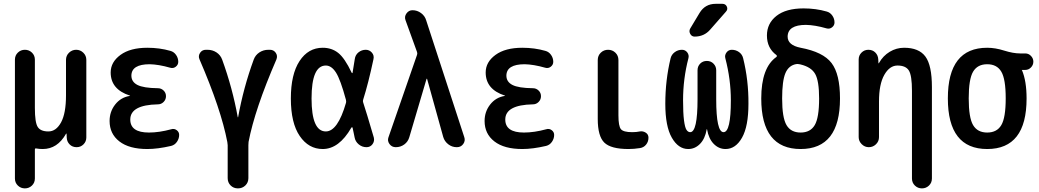

<svg xmlns="http://www.w3.org/2000/svg" viewBox="-20 -785 5540 1024"><path d="M59.6 167V-466.8Q59.6 -489.3 75.2 -504.4Q90.8 -519.5 112.8 -519.5Q134.8 -519.5 150.4 -504.4Q166 -489.3 166 -466.8V-209Q166 -131.8 181.2 -107.9Q196.3 -84 238.3 -84Q279.3 -84 305.7 -132.3Q332 -180.7 332 -276.4V-465.8Q332 -488.3 348.1 -503.9Q364.3 -519.5 386.2 -519.5Q408.2 -519.5 424.3 -503.9Q440.4 -488.3 440.4 -465.8V-51.8Q440.4 -30.3 425.3 -15.1Q410.2 0 388.7 0Q366.2 0 351.6 -14.6Q336.9 -29.3 335.9 -50.8L335 -72.3H334Q332 -72.3 332 -71.3Q286.1 9.8 208 9.8Q189.5 9.8 173.8 6.8Q166 4.9 166 12.7V167Q166 189.5 150.4 204.6Q134.8 219.7 112.8 219.7Q90.8 219.7 75.2 204.6Q59.6 189.5 59.6 167Z M671.9 -273.4Q673.8 -273.4 673.8 -274.4Q673.8 -275.4 671.9 -275.4Q570.3 -308.6 570.3 -398.4Q570.3 -454.1 622.6 -492.2Q674.8 -530.3 765.6 -530.3Q831.1 -530.3 888.7 -513.7Q907.2 -508.8 918.9 -492.2Q930.7 -475.6 930.7 -455.1Q930.7 -439.5 917.5 -429.2Q904.3 -418.9 887.7 -423.8Q826.2 -441.4 778.3 -442.4Q681.6 -442.4 680.7 -381.8Q680.7 -348.6 712.9 -332Q745.1 -315.4 822.3 -314.5Q839.8 -314.5 852.5 -302.2Q865.2 -290 865.2 -272Q865.2 -253.9 852.5 -241.2Q839.8 -228.5 822.3 -228.5Q674.8 -225.6 674.8 -147.5Q674.8 -78.1 774.4 -78.1Q829.1 -78.1 893.6 -95.7Q909.2 -100.6 922.4 -90.8Q935.5 -81.1 935.5 -65.4Q935.5 -45.9 923.8 -28.8Q912.1 -11.7 892.6 -6.8Q821.3 9.8 765.6 9.8Q668.9 9.8 616.7 -30.8Q564.5 -71.3 564.5 -139.6Q564.5 -189.5 594.2 -227.5Q624 -265.6 671.9 -273.4Z M1192.4 -27.3Q1159.2 -202.1 1043.9 -468.8Q1036.1 -486.3 1046.9 -502.9Q1057.6 -519.5 1078.1 -519.5H1086.9Q1113.3 -519.5 1134.8 -505.4Q1156.2 -491.2 1165 -466.8Q1219.7 -316.4 1248 -160.2Q1248 -159.2 1249 -159.2Q1250 -159.2 1250 -160.2Q1278.3 -317.4 1333 -466.8Q1341.8 -491.2 1363.3 -505.4Q1384.8 -519.5 1411.1 -519.5H1419.9Q1439.5 -519.5 1450.7 -503.4Q1461.9 -487.3 1454.1 -467.8Q1338.9 -202.1 1305.7 -28.3Q1304.7 -23.4 1304.7 -10.7V165Q1304.7 188.5 1288.6 204.1Q1272.5 219.7 1249 219.7Q1225.6 219.7 1210 204.1Q1194.3 188.5 1194.3 165V-10.7Q1194.3 -17.6 1192.4 -27.3Z M1717.8 -435.5Q1641.6 -435.5 1641.6 -259.8Q1641.6 -84 1717.8 -84Q1781.2 -84 1825.2 -236.3Q1827.1 -241.2 1825.2 -252Q1795.9 -360.4 1772 -397.9Q1748 -435.5 1717.8 -435.5ZM1701.2 9.8Q1626 9.8 1578.6 -59.6Q1531.2 -128.9 1531.2 -259.8Q1531.2 -388.7 1577.6 -459.5Q1624 -530.3 1701.2 -530.3Q1749 -530.3 1783.7 -502.9Q1818.4 -475.6 1855.5 -397.5Q1856.4 -395.5 1858.4 -395Q1860.4 -394.5 1860.4 -397.5Q1867.2 -435.5 1872.1 -469.7Q1875 -492.2 1892.1 -505.9Q1909.2 -519.5 1930.7 -519.5Q1950.2 -519.5 1963.4 -504.4Q1976.6 -489.3 1971.7 -468.8Q1944.3 -339.8 1917 -253.9Q1914.1 -246.1 1917 -238.3Q1933.6 -188.5 1973.6 -51.8Q1978.5 -32.2 1966.8 -16.1Q1955.1 0 1934.6 0Q1911.1 0 1893.1 -15.1Q1875 -30.3 1871.1 -52.7Q1870.1 -58.6 1866.2 -76.7Q1862.3 -94.7 1860.4 -103.5Q1858.4 -109.4 1853.5 -103.5Q1788.1 9.8 1701.2 9.8Z M2090.8 0Q2069.3 0 2057.1 -17.1Q2044.9 -34.2 2051.8 -52.7L2204.1 -492.2Q2207 -500 2204.1 -507.8L2142.6 -677.7Q2135.7 -696.3 2147.9 -713.4Q2160.2 -730.5 2179.7 -730.5Q2205.1 -730.5 2225.6 -715.3Q2246.1 -700.2 2252.9 -676.8L2456.1 -53.7Q2462.9 -34.2 2450.7 -17.1Q2438.5 0 2417 0H2416Q2390.6 0 2370.6 -15.6Q2350.6 -31.2 2343.8 -54.7L2257.8 -364.3Q2257.8 -365.2 2255.9 -365.2Q2254.9 -365.2 2254.9 -364.3L2163.1 -53.7Q2156.2 -29.3 2136.2 -14.6Q2116.2 0 2090.8 0Z M2671.9 -273.4Q2673.8 -273.4 2673.8 -274.4Q2673.8 -275.4 2671.9 -275.4Q2570.3 -308.6 2570.3 -398.4Q2570.3 -454.1 2622.6 -492.2Q2674.8 -530.3 2765.6 -530.3Q2831.1 -530.3 2888.7 -513.7Q2907.2 -508.8 2918.9 -492.2Q2930.7 -475.6 2930.7 -455.1Q2930.7 -439.5 2917.5 -429.2Q2904.3 -418.9 2887.7 -423.8Q2826.2 -441.4 2778.3 -442.4Q2681.6 -442.4 2680.7 -381.8Q2680.7 -348.6 2712.9 -332Q2745.1 -315.4 2822.3 -314.5Q2839.8 -314.5 2852.5 -302.2Q2865.2 -290 2865.2 -272Q2865.2 -253.9 2852.5 -241.2Q2839.8 -228.5 2822.3 -228.5Q2674.8 -225.6 2674.8 -147.5Q2674.8 -78.1 2774.4 -78.1Q2829.1 -78.1 2893.6 -95.7Q2909.2 -100.6 2922.4 -90.8Q2935.5 -81.1 2935.5 -65.4Q2935.5 -45.9 2923.8 -28.8Q2912.1 -11.7 2892.6 -6.8Q2821.3 9.8 2765.6 9.8Q2668.9 9.8 2616.7 -30.8Q2564.5 -71.3 2564.5 -139.6Q2564.5 -189.5 2594.2 -227.5Q2624 -265.6 2671.9 -273.4Z M3332 9.8Q3238.3 9.8 3203.1 -24.4Q3168 -58.6 3168 -150.4V-464.8Q3168 -488.3 3184.1 -503.9Q3200.2 -519.5 3223.1 -519.5Q3246.1 -519.5 3262.2 -503.9Q3278.3 -488.3 3278.3 -464.8V-169.9Q3278.3 -112.3 3291.5 -96.2Q3304.7 -80.1 3351.6 -80.1Q3374 -80.1 3392.6 -84Q3409.2 -86.9 3423.8 -77.6Q3438.5 -68.4 3438.5 -50.8Q3438.5 -29.3 3425.8 -13.7Q3413.1 2 3392.6 4.9Q3361.3 9.8 3332 9.8Z M3650.4 9.8Q3597.7 9.8 3563 -50.8Q3528.3 -111.3 3528.3 -231.4Q3528.3 -357.4 3556.6 -474.6Q3561.5 -494.1 3578.6 -506.8Q3595.7 -519.5 3617.2 -519.5Q3634.8 -519.5 3645.5 -505.4Q3656.2 -491.2 3651.4 -473.6Q3623 -364.3 3623 -250Q3623 -182.6 3627.9 -144Q3632.8 -105.5 3641.1 -92.8Q3649.4 -80.1 3661.1 -80.1Q3700.2 -80.1 3700.2 -255.9V-410.2Q3700.2 -431.6 3714.4 -445.8Q3728.5 -460 3750 -460Q3771.5 -460 3785.6 -445.3Q3799.8 -430.7 3799.8 -410.2V-255.9Q3799.8 -80.1 3838.9 -80.1Q3877.9 -80.1 3877.9 -250Q3877.9 -361.3 3848.6 -473.6Q3843.8 -490.2 3854.5 -504.9Q3865.2 -519.5 3882.8 -519.5Q3904.3 -519.5 3921.4 -507.3Q3938.5 -495.1 3943.4 -474.6Q3972.7 -356.4 3971.7 -231.4Q3971.7 -111.3 3937.5 -50.8Q3903.3 9.8 3849.6 9.8Q3813.5 9.8 3786.6 -17.6Q3759.8 -44.9 3751 -94.7Q3751 -96.7 3750 -96.7Q3749 -96.7 3749 -94.7Q3740.2 -44.9 3713.4 -17.6Q3686.5 9.8 3650.4 9.8ZM3796.9 -764.6H3833Q3849.6 -764.6 3856.4 -750Q3863.3 -735.4 3851.6 -722.7L3767.6 -627Q3735.4 -589.8 3684.6 -589.8Q3668.9 -589.8 3661.1 -604.5Q3653.3 -619.1 3661.1 -632.8L3710.9 -715.8Q3740.2 -764.6 3796.9 -764.6Z M4227.5 -443.4Q4186.5 -436.5 4168.9 -395Q4151.4 -353.5 4151.4 -259.8Q4151.4 -157.2 4174.8 -117.7Q4198.2 -78.1 4250 -78.1Q4301.8 -78.1 4325.2 -117.7Q4348.6 -157.2 4348.6 -259.8Q4348.6 -353.5 4327.6 -390.6Q4306.6 -427.7 4249 -441.4Q4248 -441.4 4246.6 -441.9Q4245.1 -442.4 4244.1 -442.4Q4233.4 -444.3 4227.5 -443.4ZM4040 -259.8Q4040 -424.8 4121.1 -481.4Q4123 -482.4 4123 -486.3Q4123 -490.2 4121.1 -491.2Q4070.3 -528.3 4070.3 -595.7Q4070.3 -660.2 4121.1 -700.2Q4171.9 -740.2 4265.6 -740.2Q4331.1 -740.2 4388.7 -723.6Q4407.2 -718.8 4418.9 -702.1Q4430.7 -685.5 4430.7 -665Q4430.7 -649.4 4417.5 -639.2Q4404.3 -628.9 4387.7 -633.8Q4326.2 -651.4 4278.3 -652.3Q4181.6 -652.3 4180.7 -589.8Q4180.7 -543.9 4250 -530.3Q4370.1 -507.8 4415 -448.7Q4460 -389.6 4460 -259.8Q4460 9.8 4250 9.8Q4040 9.8 4040 -259.8Z M4559.6 -53.7V-467.8Q4559.6 -489.3 4574.7 -504.4Q4589.8 -519.5 4611.3 -519.5Q4633.8 -519.5 4648.4 -504.9Q4663.1 -490.2 4664.1 -467.8L4665 -448.2Q4665 -447.3 4666 -447.3Q4668 -447.3 4668 -449.2Q4689.5 -487.3 4725.1 -508.8Q4760.7 -530.3 4801.8 -530.3Q4880.9 -530.3 4915.5 -483.4Q4950.2 -436.5 4950.2 -320.3V167Q4950.2 189.5 4934.6 204.6Q4918.9 219.7 4897 219.7Q4875 219.7 4859.4 204.6Q4843.8 189.5 4843.8 167V-300.8Q4843.8 -382.8 4827.1 -409.2Q4810.5 -435.5 4766.6 -435.5Q4724.6 -435.5 4696.3 -385.7Q4668 -335.9 4668 -244.1V-53.7Q4668 -31.2 4651.9 -15.6Q4635.7 0 4613.8 0Q4591.8 0 4575.7 -16.1Q4559.6 -32.2 4559.6 -53.7Z M5320.3 -402.8Q5296.9 -442.4 5245.1 -442.4Q5193.4 -442.4 5169.9 -402.8Q5146.5 -363.3 5146.5 -260.3Q5146.5 -157.2 5169.9 -117.7Q5193.4 -78.1 5245.1 -78.1Q5296.9 -78.1 5320.3 -117.7Q5343.8 -157.2 5343.8 -260.3Q5343.8 -363.3 5320.3 -402.8ZM5245.1 -530.3Q5288.1 -530.3 5335.9 -515.1Q5383.8 -500 5420.9 -500H5448.2Q5465.8 -500 5478.5 -486.8Q5491.2 -473.6 5491.2 -456.1Q5491.2 -438.5 5478.5 -425.3Q5465.8 -412.1 5448.2 -412.1H5430.7H5429.7V-411.1L5430.7 -410.2Q5455.1 -352.5 5455.1 -259.8Q5455.1 9.8 5245.1 9.8Q5035.2 9.8 5035.2 -260.3Q5035.2 -530.3 5245.1 -530.3Z"/></svg>

Font: Rounded Mgen+ 1m medium
Style: Regular
Weight: 500
Designer: [Source Han Sans]
Ryoko NISHIZUKA  (kana & ideographs); Paul D. Hunt (Latin, Greek & Cyrillic); Wenlong ZHANG  (bopomofo
Version: Version 1.059.20150602